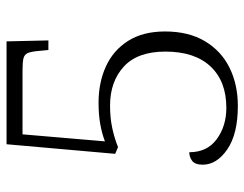

<svg xmlns="http://www.w3.org/2000/svg" viewBox="-102 -652 764 601"><g transform="rotate(-90 280.5 -352.0)"><path d="M249 10Q161 10 113 -23Q65 -56 65 -100Q65 -124 77 -133Q89 -142 104 -142Q104 -86 145 -56Q186 -26 243 -26Q326 -26 372.5 -75.5Q419 -125 419 -217Q419 -304 372 -347Q325 -390 250 -390Q211 -390 179 -383Q147 -376 120 -365L99 -374L129 -714H451L454 -583H424L421 -614Q419 -637 414.5 -647.5Q410 -658 398 -661Q386 -664 361 -664H160L138 -406Q161 -415 191 -420.5Q221 -426 259 -426Q322 -426 372.5 -403Q423 -380 452.5 -333.5Q482 -287 482 -218Q482 -144 451.5 -93Q421 -42 368.5 -16Q316 10 249 10Z"/></g></svg>

Font: Noto Serif Gurmukhi Light
Style: Regular
Weight: 300
Designer: Vaibhav Singh and the Monotype Design Team
Foundry: Monotype Imaging Inc.
Version: Version 2.004; ttfautohint (v1.8.4.7-5d5b)